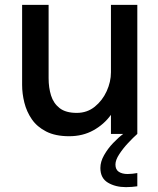

<svg xmlns="http://www.w3.org/2000/svg" viewBox="-20 -551 651 790"><path d="M264.5 9.5Q208 9.5 170.2 -9.8Q132.5 -29 111 -60.2Q89.5 -91.5 80.2 -128.8Q71 -166 71 -201.5V-531H180V-229Q180 -190.5 190 -158.2Q200 -126 225.2 -106.2Q250.5 -86.5 296 -86.5Q338.5 -86.5 370 -112Q401.5 -137.5 419 -176Q436.5 -214.5 436.5 -253.5V-531H545V0H436.5V-78.5Q408 -39 364.2 -14.8Q320.5 9.5 264.5 9.5ZM545 161V215.5Q535 217 522.8 218Q510.5 219 498.5 219Q455 219 424 200.5Q393 182 393 140Q393 114.5 408.2 87.5Q423.5 60.5 445.5 37.5Q467.5 14.5 487 0H545Q528 15 507 37.5Q486 60 470.5 83.8Q455 107.5 455 126Q455 147 469 156Q483 165 505 165Q514.5 165 525.5 163.8Q536.5 162.5 545 161Z"/></svg>

Font: Epilogue Medium
Style: Regular
Weight: 500
Designer: Tyler Finck
Foundry: Etcetera Type Co
Version: Version 2.111; ttfautohint (v1.8.3)